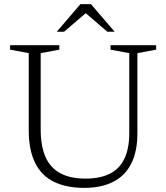

<svg xmlns="http://www.w3.org/2000/svg" viewBox="-20 -902 808 932"><path d="M607.5 -258V-644L516.5 -661V-682.5H738V-661L647 -644V-256.5Q647 -165 616.2 -106Q585.5 -47 527.8 -18.5Q470 10 389.5 10Q301.5 10 241.2 -19.8Q181 -49.5 150.2 -111.8Q119.5 -174 119.5 -270.5V-644L29 -661V-682.5H268V-661L177.5 -644V-274Q177.5 -193 201 -140Q224.5 -87 273 -61Q321.5 -35 395.5 -35Q464 -35 511.2 -57.8Q558.5 -80.5 583 -129.8Q607.5 -179 607.5 -258ZM387.5 -845.5H405L291 -748H255.5L370.5 -882H421.5L536.5 -748H501Z"/></svg>

Font: Newsreader Light
Style: Regular
Weight: 300
Designer: Hugues Gentile
Foundry: Production Type
Version: Version 1.003